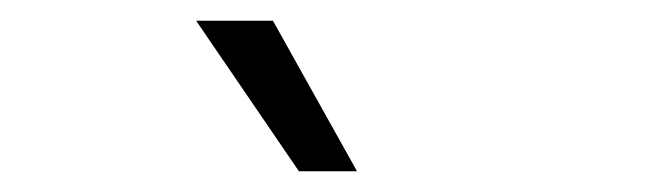

<svg xmlns="http://www.w3.org/2000/svg" viewBox="-20 -713 640 185"><path d="M169 -693H243L324 -548H268Z"/></svg>

Font: KoHo
Style: Regular
Weight: 400
Version: Version 1.000; ttfautohint (v1.6)